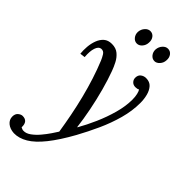

<svg xmlns="http://www.w3.org/2000/svg" viewBox="-315 -793 1133 1133"><g transform="rotate(45 251.0 -227.0)"><path d="M64 271Q30 269 9 251.5Q-12 234 -12 208Q-12 185 2 173.5Q16 162 29 162Q74 162 72 214Q78 217 83 219Q88 221 94 221Q116 222 139.5 205Q163 188 184.5 162.5Q206 137 222.5 112.5Q239 88 247 75Q238 17 226 -44.5Q214 -106 198.5 -167.5Q183 -229 164.5 -286.5Q146 -344 125 -395Q118 -412 107 -430Q96 -448 76 -446Q57 -444 47.5 -416Q38 -388 42 -342L10 -338Q7 -365 9.5 -395Q12 -425 22 -451.5Q32 -478 51 -494.5Q70 -511 101 -511Q135 -511 156.5 -493Q178 -475 191.5 -449Q205 -423 214 -398Q233 -347 251 -281Q269 -215 282.5 -146.5Q296 -78 303 -19H305Q333 -68 359 -127Q385 -186 402 -247.5Q419 -309 419 -363Q419 -388 414.5 -407Q410 -426 404 -434Q400 -431 393.5 -429.5Q387 -428 379 -428Q361 -428 350 -439.5Q339 -451 339 -467Q339 -489 353.5 -500Q368 -511 386 -511Q417 -511 434 -492Q451 -473 458.5 -444Q466 -415 466 -383Q466 -317 447 -248Q428 -179 397.5 -112Q367 -45 333 17Q283 107 237.5 164Q192 221 149 246.5Q106 272 64 271ZM350 -616Q331 -616 318 -632Q305 -648 306 -670Q308 -693 322.5 -709Q337 -725 355 -725Q375 -725 387 -709Q399 -693 397 -670Q396 -648 381.5 -632Q367 -616 350 -616ZM203 -616Q184 -616 171 -632Q158 -648 159 -670Q161 -693 175.5 -709Q190 -725 208 -725Q228 -725 240 -709Q252 -693 250 -670Q249 -648 235 -632Q221 -616 203 -616Z"/></g></svg>

Font: Lora Italic
Style: Italic
Weight: 400
Italic angle: -3°
Designer: Olga Karpushina, Alexei Vanyashin (Cyrillic)
Foundry: Cyreal
Version: Version 2.210; ttfautohint (v1.8.1.43-b0c9)